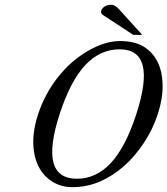

<svg xmlns="http://www.w3.org/2000/svg" viewBox="-20 -771 701 804"><path d="M575.7 -625H538.1L418.9 -703.1Q399.4 -713.9 403.6 -725.8Q407.7 -737.8 419.2 -744.4Q430.7 -751 446.5 -751Q462.4 -751 481.9 -728.5ZM230 -293.9Q141.6 -22.5 302.2 -22.5Q382.3 -22.5 443.8 -88.1Q505.4 -153.8 550.8 -293Q639.2 -564.5 481 -564.5Q399.4 -564.5 337.4 -498.8Q275.4 -433.1 230 -293.9ZM640.4 -510.7Q660.2 -470.2 660.9 -413.3Q661.6 -356.4 640.6 -292.5Q619.6 -228.5 582 -171.9Q544.4 -115.2 498.3 -74.7Q452.1 -34.2 398.2 -10.7Q344.2 12.7 282.7 12.7Q221.2 12.7 176.8 -27.3Q132.3 -67.4 122.1 -137.5Q111.8 -207.5 139.2 -291.5Q166.5 -375.5 220.5 -445.1Q274.4 -514.6 346.7 -556.9Q418.9 -599.1 481.7 -599.1Q544.4 -599.1 582.5 -575.2Q620.6 -551.3 640.4 -510.7Z"/></svg>

Font: RIT Rachana
Style: Italic
Weight: 400
Designer: Hussain KH
Version: 1.5.2